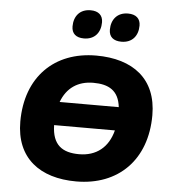

<svg xmlns="http://www.w3.org/2000/svg" viewBox="-61 -979 927 1045"><g transform="rotate(5 402.5 -456.5)"><path d="M394 11C624 11 776 -140 776 -384C776 -583 644 -681 444 -681C215 -681 63 -531 63 -287C63 -88 195 11 394 11ZM397 -138C306 -138 250 -175 248 -284H580C556 -190 491 -138 397 -138ZM573 -768C632 -768 664 -808 664 -864C664 -902 640 -924 596 -924C538 -924 505 -884 505 -828C505 -789 529 -768 573 -768ZM368 -768C427 -768 459 -808 459 -864C459 -902 435 -924 392 -924C333 -924 301 -884 301 -828C301 -789 325 -768 368 -768ZM267 -412C296 -490 356 -532 441 -532C525 -532 580 -502 590 -412Z"/></g></svg>

Font: SN Pro Heavy
Style: Italic
Weight: 800
Italic angle: -9°
Designer: Tobias Whetton
Foundry: Supernotes
Version: Version 1.001;Glyphs 3.2 (3249)